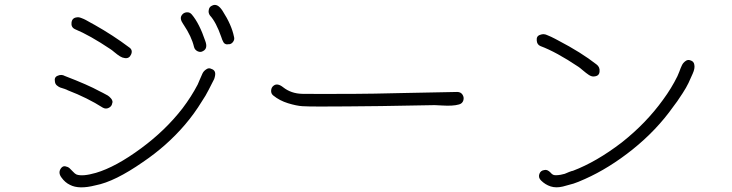

<svg xmlns="http://www.w3.org/2000/svg" viewBox="-20 -786 3040 797"><path d="M832 -616.2Q843.8 -585 823.2 -574.2Q812.5 -567.4 800.3 -573.2Q788.1 -579.1 785.2 -591.8Q775.4 -633.8 742.2 -683.6Q742.2 -684.6 741.2 -684.6Q741.2 -685.5 740.2 -686.5Q724.6 -709 734.4 -722.7Q741.2 -733.4 754.4 -734.9Q767.6 -736.3 776.4 -725.6Q807.6 -688.5 832 -616.2ZM951.2 -633.8Q955.1 -622.1 946.8 -611.3Q938.5 -600.6 924.8 -602.5V-601.6Q911.1 -601.6 906.2 -613.3Q902.3 -620.1 898.4 -632.8Q877 -694.3 851.6 -721.7Q843.8 -732.4 846.7 -745.1Q848.6 -757.8 860.4 -762.7Q882.8 -774.4 904.3 -740.2Q941.4 -682.6 951.2 -633.8ZM291 -665Q274.4 -672.9 276.9 -692.4Q279.3 -711.9 298.8 -713.9Q306.6 -715.8 318.4 -710.9Q329.1 -707 336.9 -702.6Q344.7 -698.2 356.9 -691.4Q369.1 -684.6 373 -682.6Q449.2 -639.6 515.6 -589.8Q532.2 -579.1 524.4 -560.5Q516.6 -542 498 -544.9Q488.3 -545.9 478 -552.2Q467.8 -558.6 455.6 -568.8Q443.4 -579.1 438.5 -582Q352.5 -639.6 291 -665ZM407.2 -338.9Q342.8 -379.9 261.7 -411.1Q258.8 -413.1 248 -417Q235.4 -420.9 229.5 -422.9Q222.7 -425.8 215.8 -431.6Q209 -437.5 208 -447.3Q204.1 -465.8 219.7 -471.7Q235.4 -478.5 249 -470.7Q345.7 -433.6 393.6 -407.2Q395.5 -406.2 407.2 -400.4Q420.9 -393.6 427.2 -389.6Q433.6 -385.7 440.4 -377.9Q447.3 -370.1 447.3 -360.4H446.3Q445.3 -345.7 432.6 -338.9Q419.9 -332 407.2 -338.9ZM857.4 -500Q876 -494.1 873 -473.6Q872.1 -466.8 869.1 -458Q867.2 -454.1 846.7 -414.1Q834 -388.7 817.4 -364.3Q787.1 -314.5 748 -268.6Q672.9 -180.7 573.2 -113.3Q515.6 -73.2 466.3 -48.8Q417 -24.4 376 -16.6Q307.6 1 270.5 -18.6Q250 -28.3 235.4 -48.8Q219.7 -69.3 233.4 -87.9Q241.2 -97.7 251 -95.7Q261.7 -93.8 268.6 -87.9Q274.4 -82 283.2 -73.2Q291 -64.5 297.9 -61.5Q323.2 -52.7 377.9 -68.4Q460.9 -92.8 566.4 -170.9Q667 -245.1 737.3 -335.9Q774.4 -384.8 800.8 -435.5Q802.7 -439.5 809.1 -455.1Q815.4 -470.7 820.3 -480.5Q825.2 -491.2 835.9 -498Q846.7 -505.9 857.4 -500Z M1877.9 -404.3Q1892.6 -404.3 1899.9 -393.1Q1907.2 -381.8 1903.3 -369.1Q1899.4 -356.4 1885.7 -352.5Q1872.1 -348.6 1854.5 -347.7Q1836.9 -346.7 1815.4 -348.1Q1793.9 -349.6 1784.2 -349.6Q1664.1 -347.7 1561.5 -345.7Q1403.3 -343.8 1315.4 -343.8H1303.7Q1258.8 -343.8 1234.9 -345.2Q1210.9 -346.7 1175.8 -357.4Q1140.6 -368.2 1114.3 -389.6Q1104.5 -397.5 1105.5 -410.6Q1106.4 -423.8 1116.2 -430.7Q1131.8 -442.4 1155.3 -423.8Q1188.5 -397.5 1234.4 -396.5Q1286.1 -395.5 1460 -396.5Q1511.7 -396.5 1655.8 -399.9Q1799.8 -403.3 1877.9 -404.3Z M2223.6 -594.7Q2209 -600.6 2208 -618.2Q2206.1 -636.7 2222.7 -641.6Q2237.3 -647.5 2252.9 -639.6Q2267.6 -633.8 2284.2 -625Q2293 -620.1 2296.9 -618.2Q2392.6 -568.4 2456.1 -518.6Q2470.7 -507.8 2468.8 -489.3Q2467.8 -470.7 2447.3 -468.8Q2437.5 -466.8 2424.8 -474.6Q2413.1 -482.4 2399.4 -494.1Q2385.7 -505.9 2380.9 -508.8Q2289.1 -570.3 2223.6 -594.7ZM2846.7 -535.2Q2860.4 -531.2 2862.3 -516.6Q2865.2 -502 2855.5 -480.5Q2846.7 -460 2837.9 -441.4Q2829.1 -422.9 2813.5 -398.9Q2797.9 -375 2791 -365.2Q2784.2 -355.5 2774.4 -342.8Q2706.1 -246.1 2606.4 -166Q2508.8 -87.9 2408.2 -43Q2377.9 -29.3 2360.8 -23.9Q2343.8 -18.6 2316.4 -11.7Q2288.1 -4.9 2265.6 -12.2Q2243.2 -19.5 2225.6 -37.1Q2213.9 -48.8 2218.8 -63.5Q2223.6 -78.1 2239.3 -80.1Q2246.1 -82 2252.4 -79.1Q2258.8 -76.2 2264.6 -70.3Q2270.5 -63.5 2274.4 -61.5Q2278.3 -58.6 2287.1 -58.6Q2295.9 -58.6 2307.1 -60.5Q2318.4 -62.5 2324.2 -64.5Q2330.1 -66.4 2342.8 -72.3Q2355.5 -77.1 2358.4 -77.1Q2456.1 -114.3 2560.5 -194.3Q2662.1 -274.4 2732.4 -372.1Q2767.6 -419.9 2792 -469.7Q2793.9 -472.7 2799.8 -488.3Q2805.7 -504.9 2810.5 -514.6Q2815.4 -525.4 2825.2 -532.2Q2835 -540 2846.7 -535.2Z"/></svg>

Font: irohamaru Light
Style: Regular
Weight: 200
Designer: [Source Han Sans]
Ryoko NISHIZUKA  (kana & ideographs); Paul D. Hunt (Latin, Greek & Cyrillic); Wenlong ZHANG  (bopomofo
Version: Version 1.01